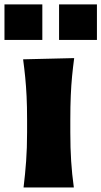

<svg xmlns="http://www.w3.org/2000/svg" viewBox="-53 -830 449 850"><path d="M51.3 0Q58.6 -60.1 62.7 -116.9Q66.9 -173.8 66.9 -244.6V-300.8Q66.9 -358.9 64.7 -403.8Q62.5 -448.7 58.6 -488Q54.7 -527.3 49.3 -567.4L275.4 -572.8Q270 -532.2 266.1 -492.2Q262.2 -452.1 260.3 -406Q258.3 -359.9 258.3 -300.8V-244.6Q258.3 -173.8 262 -116.9Q265.6 -60.1 273.9 0ZM208.5 -810.4H376.1V-653.1H208.5ZM-33.2 -810.4H134.4V-653.1H-33.2Z"/></svg>

Font: Pinar-DS3-FD ExtraBold
Style: Regular
Weight: 800
Designer: Amin Abedi
Version: Version 3.000